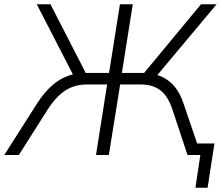

<svg xmlns="http://www.w3.org/2000/svg" viewBox="-44 -725 1033 898"><path d="M-24 0 130 -242Q165 -297 206.5 -331Q248 -365 297 -377L128 -705H192L357 -384H466L517 -705H577L526 -384H630L896 -705H969L692 -374Q780 -346 814 -242L878 -54H959L927 153H870L893 0H833L764 -208Q743 -274 707 -302Q671 -330 613 -330H518L465 0H405L457 -330H363Q305 -330 261 -301.5Q217 -273 176 -208L44 0Z"/></svg>

Font: Nunito Sans Light
Style: Italic
Weight: 300
Italic angle: -9°
Designer: Vernon Adams
Foundry: Vernon Adams
Version: Version 3.006; ttfautohint (v1.8.3)